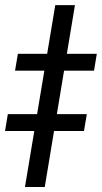

<svg xmlns="http://www.w3.org/2000/svg" viewBox="-66 -747 407 767"><path d="M233.4 -726.6 112.8 0H33.7L154.8 -726.6ZM-5.9 -464.8 5.4 -532.2H320.8L309.6 -464.8ZM-45.9 -223.6 -34.7 -291H280.8L269.5 -223.6Z"/></svg>

Font: Inter
Style: Italic
Weight: 400
Italic angle: -9.3988°
Designer: Rasmus Andersson
Foundry: rsms
Version: Version 4.001;git-66647c0bb